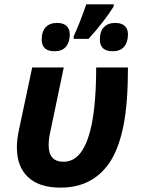

<svg xmlns="http://www.w3.org/2000/svg" viewBox="-20 -858 656 888"><path d="M259.8 9.8Q161.6 9.8 109.9 -38.6Q58.1 -86.9 58.1 -175.8Q58.1 -210 65.9 -249L128.9 -545.9H274.9L211.9 -245.1Q205.1 -215.3 205.1 -186Q205.1 -109.9 273.9 -109.9Q424.8 -109.9 424.8 -545.9H571.8Q571.8 -384.3 552.2 -283Q532.7 -181.6 494.9 -118.9Q457 -56.2 398.2 -23.2Q339.4 9.8 259.8 9.8ZM320.8 -690.9Q331.1 -711.4 348.9 -756.3Q366.7 -801.3 378.9 -837.9H505.9V-828.1Q461.9 -758.3 389.6 -678.2H320.8ZM172.9 -674.8Q172.9 -712.9 191.7 -732.4Q210.4 -752 243.7 -752Q272.9 -752 287.8 -738Q302.7 -724.1 302.7 -699.2Q302.7 -663.6 285.4 -642.3Q268.1 -621.1 231.9 -621.1Q172.9 -621.1 172.9 -674.8ZM441.9 -674.8Q441.9 -712.9 460.7 -732.4Q479.5 -752 512.7 -752Q542 -752 556.9 -738Q571.8 -724.1 571.8 -699.2Q571.8 -663.6 554.4 -642.3Q537.1 -621.1 501 -621.1Q441.9 -621.1 441.9 -674.8Z"/></svg>

Font: Zoram GWebM
Style: Bold Italic
Weight: 700
Italic angle: -12°
Foundry: Ascender Corporation
Version: Version 1.000